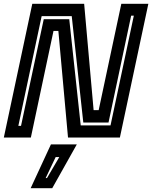

<svg xmlns="http://www.w3.org/2000/svg" viewBox="-32 -720 796 1005"><path d="M64 -61H78L197 -619.5H330.5L390.5 -63.5H546.5L668.5 -638H654.5L536 -78.5H404L343.5 -635.5H186ZM-12 0 137 -700H408.5L458 -143.5H484.5L603 -700H744.5L595.5 0H324L273.5 -558H248L129.5 0ZM128.5 265 234.5 36H370L241.5 265ZM207 212H214L278.5 102H259.5Z"/></svg>

Font: Tourney Thin
Style: Italic
Weight: 100
Italic angle: -12°
Designer: Tyler Finck
Foundry: Etcetera Type Co
Version: Version 1.015